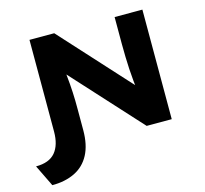

<svg xmlns="http://www.w3.org/2000/svg" viewBox="-153 -841 1267 1185"><g transform="rotate(-15 480.5 -248.5)"><path d="M38.2 202.7 -28.9 64.8Q55.8 64.8 94.9 18.1Q134 -28.6 134 -114.2V-700H292.1L737.2 -211.5L698 -204.7Q692.4 -250.6 688.4 -290.4Q684.4 -330.2 682.4 -367.6Q680.4 -405.1 679.2 -444.2Q678 -483.3 678 -527.4V-700H855.4V0H695.3L234.2 -505.4L290.4 -508.6Q295.1 -467.7 298.7 -434.6Q302.3 -401.5 304.5 -373.1Q306.7 -344.6 308.1 -317.6Q309.5 -290.7 310 -263.8Q310.4 -237 310.4 -207.2V-76Q310.4 18 277.5 80.1Q244.7 142.2 183 172.5Q121.4 202.7 38.2 202.7Z"/></g></svg>

Font: Lexend Giga
Style: Regular
Weight: 400
Designer: Bonnie Shaver-Troup, Thomas Jockin
Foundry: Lexend
Version: Version 1.007